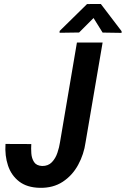

<svg xmlns="http://www.w3.org/2000/svg" viewBox="-20 -922 623 953"><path d="M277.8 -215.8 361.8 -710.9H489.3L404.8 -216.3Q396.5 -156.2 367.9 -103.8Q339.4 -51.3 291.5 -19.8Q243.7 11.7 177.2 10.3Q113.8 8.8 75 -21.2Q36.1 -51.3 19.8 -100.1Q3.4 -148.9 7.3 -207.5L135.3 -207Q133.8 -185.5 135.5 -160.9Q137.2 -136.2 148.9 -117.9Q160.6 -99.6 189 -98.1Q219.2 -97.7 237.5 -116.9Q255.9 -136.2 265.1 -164.1Q274.4 -191.9 277.8 -215.8ZM480.5 -902.3 583.5 -767.1V-758.8L489.3 -760.3L444.3 -832.5L372.6 -760.7L275.9 -759.3V-768.1L412.1 -901.9Z"/></svg>

Font: Roboto Condensed SemiBold
Style: Italic
Weight: 600
Italic angle: -12°
Designer: Christian Robertson
Foundry: Google
Version: Version 3.008; 2023